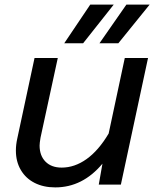

<svg xmlns="http://www.w3.org/2000/svg" viewBox="-20 -802 690 834"><path d="M152 -170Q152 -126 177.5 -100Q203 -74 248 -74Q304 -74 356 -111Q408 -148 452 -222L522 -550H623L505 0H409L425 -91Q339 12 220 12Q169 12 130.5 -7.5Q92 -27 70.5 -63.5Q49 -100 49 -148Q49 -173 55 -200L130 -550H231L156 -204Q152 -180 152 -170ZM372 -782H474L341 -614H259ZM529 -782H630L494 -614H412Z"/></svg>

Font: Azeret Mono
Style: Italic
Weight: 400
Italic angle: -12°
Designer: Martin Vácha
Foundry: Displaay
Version: Version 1.000; Glyphs 3.0.3, build 3074